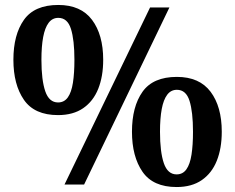

<svg xmlns="http://www.w3.org/2000/svg" viewBox="-20 -744 946 774"><path d="M240 0 585 -714H663L319 0ZM214 -280Q119 -280 76.5 -341.5Q34 -403 34 -503Q34 -604 76.5 -664Q119 -724 215 -724Q306 -724 351 -664Q396 -604 396 -503Q396 -436 376 -386Q356 -336 315.5 -308Q275 -280 214 -280ZM214 -331Q239 -331 253.5 -351.5Q268 -372 274 -410.5Q280 -449 280 -503Q280 -583 266 -627.5Q252 -672 215 -672Q191 -672 176 -652Q161 -632 154 -594.5Q147 -557 147 -503Q147 -421 162.5 -376Q178 -331 214 -331ZM692 10Q597 10 554.5 -51.5Q512 -113 512 -213Q512 -314 554.5 -374Q597 -434 693 -434Q784 -434 829 -374Q874 -314 874 -213Q874 -146 854 -96Q834 -46 793.5 -18Q753 10 692 10ZM692 -41Q717 -41 731.5 -61.5Q746 -82 752 -120.5Q758 -159 758 -213Q758 -293 744 -337.5Q730 -382 693 -382Q669 -382 654 -362Q639 -342 632 -304.5Q625 -267 625 -213Q625 -131 640.5 -86Q656 -41 692 -41Z"/></svg>

Font: Noto Serif Kannada
Style: Bold
Weight: 700
Version: Version 2.003